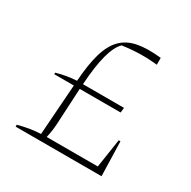

<svg xmlns="http://www.w3.org/2000/svg" viewBox="-139 -740 869 875"><g transform="rotate(30 295.5 -303.0)"><path d="M51 0V-10Q80 -18 110 -23Q140 -28 168 -29L187 -295H84V-303Q135 -318 189 -321Q195 -410 212 -468Q229 -526 260.5 -558Q292 -590 342.5 -600Q393 -610 467 -602V-566Q422 -571 376.5 -570Q331 -569 284 -562Q232 -513 220 -321H436L433 -295H218L208 -106Q206 -67 197 -30H466L489 -181H498L503 0Z"/></g></svg>

Font: Piazzolla SC Thin
Style: Regular
Weight: 100
Designer: Juan Pablo del Peral
Foundry: Huerta Tipografica
Version: Version 1.330